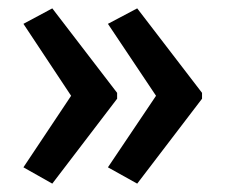

<svg xmlns="http://www.w3.org/2000/svg" viewBox="-20 -496 537 459"><path d="M463 -260 308 -57 238 -96 353 -267 238 -439 308 -476 463 -274ZM260 -260 105 -57 36 -96 150 -267 36 -439 105 -476 260 -274Z"/></svg>

Font: Noto Sans Georgian Condensed Medium
Style: Regular
Weight: 500
Width: 3
Designer: Monotype Design Team, Akaki Razmadze
Foundry: Google LLC
Version: Version 2.005; ttfautohint (v1.8.4.7-5d5b)